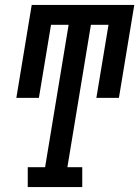

<svg xmlns="http://www.w3.org/2000/svg" viewBox="-20 -755 562 775"><path d="M92 0V-80H162L257 -655H186L137 -360H46L108 -735H522L460 -360H369L418 -655H347L252 -80H312V0Z"/></svg>

Font: Iosevka Curly Slab Medium
Style: Italic
Weight: 500
Italic angle: -9°
Monospace: yes
Designer: Belleve Invis
Foundry: Belleve Invis
Version: Version 22.1.2; ttfautohint (v1.8.4)